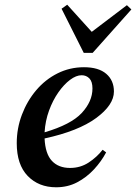

<svg xmlns="http://www.w3.org/2000/svg" viewBox="-20 -780 577 814"><path d="M218 14Q144 14 97.5 -34Q51 -82 51 -173Q51 -236 73 -294Q95 -352 133.5 -397.5Q172 -443 224 -469Q276 -495 336 -495Q398 -495 430.5 -467Q463 -439 463 -392Q463 -335 387.5 -279.5Q312 -224 169 -193Q172 -128 200 -98Q228 -68 277 -68Q321 -68 356 -91Q391 -114 415 -145L430 -134Q410 -96 378.5 -62Q347 -28 307 -7Q267 14 218 14ZM326 -461Q303 -461 277 -441.5Q251 -422 227.5 -388.5Q204 -355 188 -311.5Q172 -268 169 -219Q281 -252 326.5 -301Q372 -350 372 -405Q372 -434 359 -447.5Q346 -461 326 -461ZM265 -760 369 -645 518 -758 537 -740 373 -556H335L241 -743Z"/></svg>

Font: DeepMind Serif Text
Style: Italic
Weight: 400
Italic angle: -12°
Designer: Frank Grießhammer / Modifications: Colophon Foundry
Foundry: Colophon Foundry
Version: Version 5.003; ttfautohint (v1.8.2)